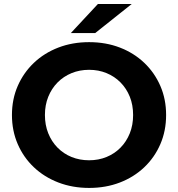

<svg xmlns="http://www.w3.org/2000/svg" viewBox="-20 -921 884 953"><path d="M422.5 11.8Q339.9 11.8 269.6 -15.2Q199.4 -42.2 147.9 -91.1Q96.4 -140 67.9 -206Q39.3 -271.9 39.3 -350.2Q39.3 -428.5 67.9 -494.1Q96.5 -559.8 148 -608.9Q199.6 -658 269.6 -684.9Q339.5 -711.8 422.2 -711.8Q505.2 -711.8 574.8 -685Q644.4 -658.2 695.9 -609.3Q747.3 -560.4 775.9 -494.5Q804.5 -428.7 804.5 -350.1Q804.5 -271.6 775.9 -205.5Q747.3 -139.4 695.9 -90.6Q644.4 -41.8 574.8 -15Q505.2 11.8 422.5 11.8ZM422.2 -125.5Q469.1 -125.5 508.8 -141.8Q548.5 -158.1 578.1 -188.1Q607.7 -218.1 624.2 -259.2Q640.7 -300.3 640.7 -350.2Q640.7 -400.1 624.3 -440.9Q607.8 -481.8 578.2 -511.8Q548.6 -541.8 508.8 -558.1Q469.1 -574.5 422.2 -574.5Q375.3 -574.5 335.4 -558.1Q295.5 -541.8 265.8 -511.8Q236.1 -481.7 219.6 -440.8Q203 -399.8 203 -350.2Q203 -300.6 219.5 -259.4Q236 -218.3 265.7 -188.1Q295.4 -158 335.3 -141.7Q375.3 -125.5 422.2 -125.5ZM331.7 -757 466.1 -901.3H634L452.7 -757Z"/></svg>

Font: Montserrat Alternates Thin
Style: Regular
Weight: 100
Designer: Julieta Ulanovsky
Foundry: Julieta Ulanovsky
Version: Version 9.000